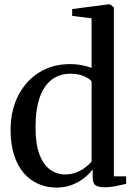

<svg xmlns="http://www.w3.org/2000/svg" viewBox="-20 -839 608 870"><path d="M236 11Q192.5 11 154.8 -5.2Q117 -21.5 88.5 -54Q60 -86.5 44 -135.8Q28 -185 28 -250.5Q28 -337 61.8 -404.2Q95.5 -471.5 156.2 -510Q217 -548.5 297.5 -548.5Q327 -548.5 352.5 -543.2Q378 -538 395 -531.5V-756L307 -767V-798L468 -819H479.5L496 -805.5V-40H551.5V-6Q533 -1.5 506.5 4Q480 9.5 453 9.5Q427.5 9.5 413.8 1Q400 -7.5 400 -35.5V-71.5Q387 -53.5 363.5 -34.2Q340 -15 308 -2Q276 11 236 11ZM274.5 -48.5Q303 -48.5 326.5 -58Q350 -67.5 367.8 -81.2Q385.5 -95 395 -107V-470Q386 -483 360 -494Q334 -505 299.5 -505Q251.5 -505 216.2 -479.5Q181 -454 161.2 -400.8Q141.5 -347.5 141 -264.5Q140.5 -188 158.5 -140.2Q176.5 -92.5 207 -70.5Q237.5 -48.5 274.5 -48.5Z"/></svg>

Font: Merriweather 72pt
Style: Regular
Weight: 400
Version: Version 2.100